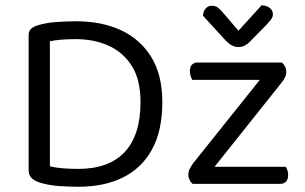

<svg xmlns="http://www.w3.org/2000/svg" viewBox="-20 -700 1161 731"><path d="M515 -311Q515 -186 455 -121.5Q395 -57 278 -57Q249 -57 221.5 -59Q194 -61 170 -67V-543Q190 -547 214 -549Q238 -551 269 -551Q337 -551 392.5 -526.5Q448 -502 481.5 -449.5Q515 -397 515 -311ZM598 -311Q598 -414 556.5 -482Q515 -550 441.5 -584.5Q368 -619 270 -619Q231 -619 192 -616Q153 -613 122 -603Q106 -598 97.5 -589.5Q89 -581 89 -565V-51Q89 -18 131 -5Q167 6 207.5 8.5Q248 11 279 11Q376 11 447.5 -24Q519 -59 558.5 -130.5Q598 -202 598 -311ZM745 0H713Q706 -6 701.5 -15.5Q697 -25 697 -35Q697 -47 702.5 -57.5Q708 -68 715 -78L1022 -462H1053Q1061 -455 1065.5 -446Q1070 -437 1070 -426Q1070 -415 1065 -405Q1060 -395 1051 -384ZM1042 -462V-396H712Q709 -401 706 -410Q703 -419 703 -429Q703 -446 711 -454Q719 -462 733 -462ZM719 0V-65H1068Q1071 -61 1074 -52.5Q1077 -44 1077 -33Q1077 -17 1069 -8.5Q1061 0 1046 0ZM827 -654 888 -583 976 -680Q996 -679 1007.5 -669.5Q1019 -660 1019 -646Q1019 -635 1012 -626Q1005 -617 994 -605L931 -541Q921 -531 911 -526Q901 -521 887 -521Q878 -521 869.5 -524Q861 -527 853.5 -533Q846 -539 838 -547L753 -640Q753 -650 757 -658.5Q761 -667 768.5 -672.5Q776 -678 786 -678Q799 -678 807.5 -672.5Q816 -667 827 -654Z"/></svg>

Font: Baloo Bhaina 2
Style: Regular
Weight: 400
Designer: Yesha Goshar, Manish Minz, Shuchita Grover and Ek Type
Foundry: Ek Type
Version: Version 1.700